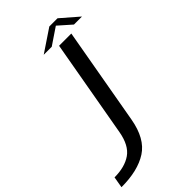

<svg xmlns="http://www.w3.org/2000/svg" viewBox="-459 -786 1093 1093"><g transform="rotate(-45 88.0 -239.0)"><path d="M-176.5 230 -165 162.5Q-82 162.5 -30.5 126.8Q21 91 37 0.5L141.5 -590.5H240L136 -2Q113 128.5 34.5 179.2Q-44 230 -176.5 230ZM43.5 -616 180 -707.5H246L351.5 -616H287L209.5 -684.5L108 -616Z"/></g></svg>

Font: Anybody ExtraExpanded Regular
Style: Italic
Weight: 400
Width: 8
Italic angle: -10°
Designer: Tyler Finck
Foundry: Etcetera Type Company
Version: Version 1.010; ttfautohint (v1.8.3) -l 8 -r 50 -G 200 -x 14 